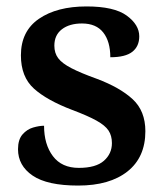

<svg xmlns="http://www.w3.org/2000/svg" viewBox="-20 -567 514 597"><path d="M223 10Q127 10 81.5 -21Q36 -52 36 -103Q36 -133 50 -149Q64 -165 83 -170.5Q102 -176 117 -176Q117 -118 144.5 -81.5Q172 -45 225 -45Q278 -45 303 -67Q328 -89 328 -122Q328 -145 317.5 -161Q307 -177 280 -192Q253 -207 205 -225Q126 -255 85.5 -291.5Q45 -328 45 -395Q45 -470 101 -508.5Q157 -547 249 -547Q335 -547 374 -518.5Q413 -490 413 -454Q413 -423 391.5 -406Q370 -389 323 -389Q323 -438 301 -466Q279 -494 235 -494Q196 -494 172.5 -476Q149 -458 149 -425Q149 -402 161 -386Q173 -370 202 -355Q231 -340 281 -322Q353 -295 392.5 -258.5Q432 -222 432 -159Q432 -78 376.5 -34Q321 10 223 10Z"/></svg>

Font: Noto Serif NP Hmong SemiBold
Style: Regular
Weight: 600
Designer: Dalton Maag Ltd
Foundry: Dalton Maag Ltd
Version: Version 1.001; ttfautohint (v1.8.4.7-5d5b)